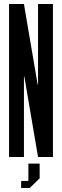

<svg xmlns="http://www.w3.org/2000/svg" viewBox="-20 -780 308 954"><path d="M169 0 101 -399H99V0H25V-760H99L167 -360H169V-760H243V0ZM128 154H85V119H121V33H177V106Z"/></svg>

Font: Commune Nuit Debout
Style: Regular
Weight: 400
Designer: Sébastien Marchal
Foundry: Sébastien Marchal
Version: Version 1.003;PS 1.3;hotconv 1.0.88;makeotf.lib2.5.647800